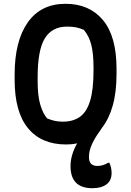

<svg xmlns="http://www.w3.org/2000/svg" viewBox="-20 -740 690 1010"><path d="M325 -720Q450 -720 521.5 -634.5Q593 -549 593 -378V-350Q593 -255 573 -184.5Q553 -114 516 -67Q512 -61 507 -53Q480 -17 464 18Q448 53 448 85Q448 111 459.5 122Q471 133 492 133Q522 133 549 116H555Q567 141 567 170Q567 210 540 230Q513 250 466 250Q351 250 351 134Q351 103 360.5 72Q370 41 386 14Q359 20 328 20Q198 20 127.5 -65.5Q57 -151 57 -320V-348Q57 -524 126 -622Q195 -720 325 -720ZM178 -313Q178 -236 192 -189Q206 -142 228 -117Q248 -109 267 -104.5Q286 -100 311 -100Q363 -100 399 -124.5Q435 -149 453.5 -208Q472 -267 472 -370V-385Q472 -456 460.5 -503Q449 -550 421 -583Q398 -593 378 -596.5Q358 -600 332 -600Q254 -600 216 -538.5Q178 -477 178 -334Z"/></svg>

Font: Recursive Sn Csl St SmB
Style: Regular
Weight: 600
Version: Version 1.079;hotconv 1.0.112;makeotfexe 2.5.65598; ttfautoh